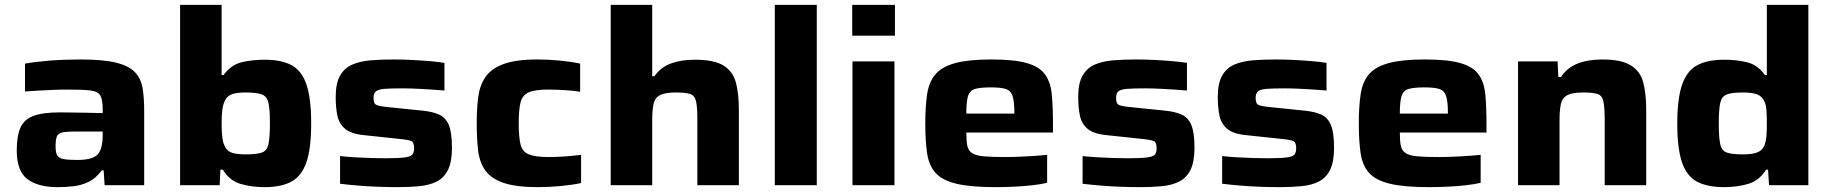

<svg xmlns="http://www.w3.org/2000/svg" viewBox="-20 -763 7544 791"><path d="M217 8Q137 8 93 -25Q49 -58 49 -143Q49 -201 63.5 -235.5Q78 -270 116.5 -285Q155 -300 227 -300Q240 -300 270.5 -299.5Q301 -299 337.5 -298.5Q374 -298 403 -297V-314Q403 -353 393 -370Q383 -387 351 -390.5Q319 -394 254 -394Q228 -394 195.5 -392.5Q163 -391 133 -389.5Q103 -388 83 -386V-501Q129 -509 187 -513.5Q245 -518 312 -518Q404 -518 457.5 -505Q511 -492 536 -465.5Q561 -439 567.5 -399.5Q574 -360 574 -307V0H411L407 -61H399Q375 -28 344.5 -13.5Q314 1 281.5 4.5Q249 8 217 8ZM299 -104Q334 -104 357 -111.5Q380 -119 390 -137Q403 -162 403 -203V-221H283Q251 -221 235 -217Q219 -213 214 -200Q209 -187 209 -160Q209 -136 215 -124Q221 -112 240 -108Q259 -104 299 -104Z M1070 8Q1018 8 972 -5Q926 -18 898 -64H888L885 0H722V-743H893V-454H901Q932 -496 975.5 -506.5Q1019 -517 1071 -517Q1139 -517 1181 -494.5Q1223 -472 1242.5 -415Q1262 -358 1262 -254Q1262 -152 1242.5 -95Q1223 -38 1181 -15Q1139 8 1070 8ZM992 -127Q1038 -127 1059 -134.5Q1080 -142 1086 -169.5Q1092 -197 1092 -255Q1092 -312 1086 -339Q1080 -366 1059 -374Q1038 -382 992 -382Q957 -382 937.5 -375.5Q918 -369 909 -353Q899 -335 896 -311.5Q893 -288 893 -255Q893 -221 896 -196Q899 -171 909 -155Q918 -139 938 -133Q958 -127 992 -127Z M1618 8Q1581 8 1538.5 6.5Q1496 5 1455 1.5Q1414 -2 1381 -6V-120Q1408 -117 1441.5 -115Q1475 -113 1508.5 -112Q1542 -111 1568 -111Q1623 -111 1648 -114.5Q1673 -118 1679.5 -127Q1686 -136 1686 -152Q1686 -176 1675 -181.5Q1664 -187 1623 -191L1482 -206Q1427 -211 1402 -232Q1377 -253 1370 -286.5Q1363 -320 1363 -363Q1363 -420 1381 -451.5Q1399 -483 1431.5 -497Q1464 -511 1507.5 -514.5Q1551 -518 1602 -518Q1638 -518 1677.5 -516Q1717 -514 1752 -511Q1787 -508 1811 -504V-390Q1764 -394 1717 -396.5Q1670 -399 1640 -399Q1591 -399 1565 -397Q1539 -395 1529 -387Q1519 -379 1519 -360Q1519 -339 1527.5 -332.5Q1536 -326 1576 -322L1722 -307Q1762 -303 1789 -291Q1816 -279 1829 -248Q1842 -217 1842 -154Q1842 -96 1825.5 -63Q1809 -30 1779 -15Q1749 0 1708 4Q1667 8 1618 8Z M2196 8Q2105 8 2053.5 -10Q2002 -28 1978.5 -62Q1955 -96 1949.5 -145Q1944 -194 1944 -255Q1944 -314 1950 -362Q1956 -410 1979.5 -445Q2003 -480 2054 -499Q2105 -518 2194 -518Q2239 -518 2285.5 -513.5Q2332 -509 2370 -501V-385Q2347 -389 2309.5 -391.5Q2272 -394 2239 -394Q2184 -394 2158 -382.5Q2132 -371 2124.5 -341Q2117 -311 2117 -255Q2117 -198 2124.5 -168Q2132 -138 2158.5 -127Q2185 -116 2241 -116Q2270 -116 2306.5 -118.5Q2343 -121 2374 -125V-9Q2338 -1 2289.5 3.5Q2241 8 2196 8Z M2496 0V-743H2667V-449H2676Q2702 -486 2744 -501.5Q2786 -517 2843 -517Q2923 -517 2961.5 -492.5Q3000 -468 3012 -422Q3024 -376 3024 -310V0H2853V-269Q2853 -322 2847.5 -346Q2842 -370 2823 -376Q2804 -382 2764 -382Q2720 -382 2699 -371Q2678 -360 2672.5 -334.5Q2667 -309 2667 -268V0Z M3172 0V-743H3345V0Z M3491 -616V-743H3667V-616ZM3492 0V-510H3665V0Z M4080 8Q3979 8 3920.5 -6Q3862 -20 3834.5 -50.5Q3807 -81 3799.5 -131.5Q3792 -182 3792 -254Q3792 -324 3799.5 -374.5Q3807 -425 3833.5 -456.5Q3860 -488 3915 -503Q3970 -518 4064 -518Q4157 -518 4209 -503.5Q4261 -489 4284.5 -457.5Q4308 -426 4313 -375.5Q4318 -325 4318 -253V-217H3961Q3961 -183 3965 -163Q3969 -143 3984.5 -132.5Q4000 -122 4032.5 -119Q4065 -116 4122 -116Q4157 -116 4205 -118.5Q4253 -121 4294 -125V-10Q4270 -4 4235 0Q4200 4 4159.5 6Q4119 8 4080 8ZM3961 -295H4159V-300Q4159 -347 4151 -369Q4143 -391 4122 -397Q4101 -403 4062 -403Q4017 -403 3995.5 -396Q3974 -389 3967.5 -365.5Q3961 -342 3961 -295Z M4677 8Q4640 8 4597.5 6.5Q4555 5 4514 1.5Q4473 -2 4440 -6V-120Q4467 -117 4500.5 -115Q4534 -113 4567.5 -112Q4601 -111 4627 -111Q4682 -111 4707 -114.5Q4732 -118 4738.5 -127Q4745 -136 4745 -152Q4745 -176 4734 -181.5Q4723 -187 4682 -191L4541 -206Q4486 -211 4461 -232Q4436 -253 4429 -286.5Q4422 -320 4422 -363Q4422 -420 4440 -451.5Q4458 -483 4490.5 -497Q4523 -511 4566.5 -514.5Q4610 -518 4661 -518Q4697 -518 4736.5 -516Q4776 -514 4811 -511Q4846 -508 4870 -504V-390Q4823 -394 4776 -396.5Q4729 -399 4699 -399Q4650 -399 4624 -397Q4598 -395 4588 -387Q4578 -379 4578 -360Q4578 -339 4586.5 -332.5Q4595 -326 4635 -322L4781 -307Q4821 -303 4848 -291Q4875 -279 4888 -248Q4901 -217 4901 -154Q4901 -96 4884.5 -63Q4868 -30 4838 -15Q4808 0 4767 4Q4726 8 4677 8Z M5252 8Q5215 8 5172.5 6.5Q5130 5 5089 1.5Q5048 -2 5015 -6V-120Q5042 -117 5075.5 -115Q5109 -113 5142.5 -112Q5176 -111 5202 -111Q5257 -111 5282 -114.5Q5307 -118 5313.5 -127Q5320 -136 5320 -152Q5320 -176 5309 -181.5Q5298 -187 5257 -191L5116 -206Q5061 -211 5036 -232Q5011 -253 5004 -286.5Q4997 -320 4997 -363Q4997 -420 5015 -451.5Q5033 -483 5065.5 -497Q5098 -511 5141.5 -514.5Q5185 -518 5236 -518Q5272 -518 5311.5 -516Q5351 -514 5386 -511Q5421 -508 5445 -504V-390Q5398 -394 5351 -396.5Q5304 -399 5274 -399Q5225 -399 5199 -397Q5173 -395 5163 -387Q5153 -379 5153 -360Q5153 -339 5161.5 -332.5Q5170 -326 5210 -322L5356 -307Q5396 -303 5423 -291Q5450 -279 5463 -248Q5476 -217 5476 -154Q5476 -96 5459.5 -63Q5443 -30 5413 -15Q5383 0 5342 4Q5301 8 5252 8Z M5866 8Q5765 8 5706.5 -6Q5648 -20 5620.5 -50.5Q5593 -81 5585.5 -131.5Q5578 -182 5578 -254Q5578 -324 5585.5 -374.5Q5593 -425 5619.5 -456.5Q5646 -488 5701 -503Q5756 -518 5850 -518Q5943 -518 5995 -503.5Q6047 -489 6070.5 -457.5Q6094 -426 6099 -375.5Q6104 -325 6104 -253V-217H5747Q5747 -183 5751 -163Q5755 -143 5770.5 -132.5Q5786 -122 5818.5 -119Q5851 -116 5908 -116Q5943 -116 5991 -118.5Q6039 -121 6080 -125V-10Q6056 -4 6021 0Q5986 4 5945.5 6Q5905 8 5866 8ZM5747 -295H5945V-300Q5945 -347 5937 -369Q5929 -391 5908 -397Q5887 -403 5848 -403Q5803 -403 5781.5 -396Q5760 -389 5753.5 -365.5Q5747 -342 5747 -295Z M6234 0V-510H6397L6400 -446H6411Q6436 -484 6479 -501Q6522 -518 6581 -518Q6660 -518 6699 -493.5Q6738 -469 6750 -423Q6762 -377 6762 -311V0H6591V-269Q6591 -322 6585.5 -346Q6580 -370 6561 -376Q6542 -382 6502 -382Q6458 -382 6437 -371Q6416 -360 6410.5 -334.5Q6405 -309 6405 -268V0Z M7083 8Q7014 8 6971.5 -14.5Q6929 -37 6909.5 -94Q6890 -151 6890 -253Q6890 -357 6910 -414.5Q6930 -472 6972.5 -494.5Q7015 -517 7083 -517Q7134 -517 7177.5 -506.5Q7221 -496 7251 -454H7259V-743H7430V0H7268L7264 -64H7256Q7227 -18 7181 -5Q7135 8 7083 8ZM7161 -127Q7200 -127 7220.5 -135.5Q7241 -144 7249 -164Q7256 -183 7257.5 -205Q7259 -227 7259 -256Q7259 -285 7257.5 -307.5Q7256 -330 7249 -345Q7240 -366 7219.5 -374Q7199 -382 7161 -382Q7115 -382 7094 -374Q7073 -366 7067 -339Q7061 -312 7061 -255Q7061 -197 7067 -169.5Q7073 -142 7094 -134.5Q7115 -127 7161 -127Z"/></svg>

Font: Saira Expanded
Style: Bold
Weight: 700
Width: 7
Designer: Hector Gatti with collaboration of the Omnibus-Type team
Foundry: Omnibus-Type
Version: Version 1.100; ttfautohint (v1.8.3)